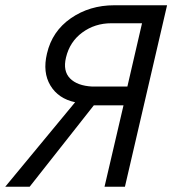

<svg xmlns="http://www.w3.org/2000/svg" viewBox="-38 -709 657 730"><path d="M437 1H359.4L431.6 -308.6H318.8L74.7 1H-18.1L247.6 -320.3Q183.6 -334 153.6 -384Q123.5 -434.1 140.6 -505.4Q160.2 -590.3 231.4 -639.6Q302.7 -689 396.5 -689H597.2ZM446.3 -379.9 502 -620.6H385.3Q322.8 -620.6 274.9 -585.4Q227.1 -550.3 212.9 -490.2Q200.7 -439 228.3 -410.9Q255.9 -382.8 313 -379.9Z"/></svg>

Font: HK Grotesk Italic
Style: Regular
Weight: 400
Italic angle: -13°
Designer: Alfredo Marco Pradil and Stefan Peev
Foundry: Hanken Design Co.
Version: Version 1.000;PS 001.000;hotconv 1.0.88;makeotf.lib2.5.64775